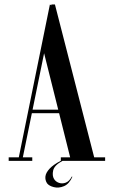

<svg xmlns="http://www.w3.org/2000/svg" viewBox="-20 -719 508 858"><path d="M169.2 -512.5 209.8 -699H225.5L405 0H297.5ZM203 -699 219.5 -688.5 78.8 0H60.8ZM398.2 -16H449.8V0H402.5ZM251.8 -16H299V0H251.8ZM72.8 -16H124.2V0H72.8ZM18.8 -16H68L63 0H18.8ZM113 -229H287.2L285 -213H111ZM300.8 70 303.5 71Q289 103.5 265.5 113.1Q242 122.8 220.5 117.2Q199 111.8 190.2 100Q181 85.5 183 69.1Q185 52.8 201.5 34.9Q218 17 250.8 0H259Q222.8 19.5 217.6 42.8Q212.5 66 221.5 80.8Q228.8 93 243.5 98.1Q258.2 103.2 274 97.2Q289.8 91.2 300.8 70Z"/></svg>

Font: Emberly Black
Style: Regular
Weight: 900
Designer: Rajesh Rajput
Foundry: Rajesh Rajput
Version: Version 1.000